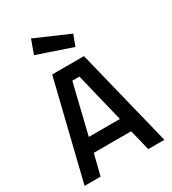

<svg xmlns="http://www.w3.org/2000/svg" viewBox="-222 -1053 1043 1167"><g transform="rotate(-30 299.5 -469.5)"><path d="M188 -685H411L580 0H467L431 -146H169L132 0H20ZM409 -245 325 -591H275L191 -245ZM151 -842 186 -939 423 -836 394 -759Z"/></g></svg>

Font: Cairo SemiBold
Style: Regular
Weight: 600
Designer: Mohamed Gaber, Accademia di Belle Arti di Urbino and others
Foundry: Kief Type Foundry, Accademia di Belle Arti di Urbino and others
Version: Version 3.011